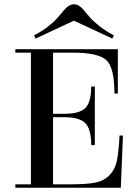

<svg xmlns="http://www.w3.org/2000/svg" viewBox="-20 -881 659 901"><path d="M52 0V-16H125V-634H52V-650H533V-442H517Q517 -563 479.5 -598.5Q442 -634 319 -634H229V-347H282Q354 -347 381 -374.5Q408 -402 408 -475H425V-200H408Q408 -274 381 -302.5Q354 -331 282 -331H229V-16H310Q386 -16 427 -24Q468 -32 494 -59Q520 -86 528.5 -126.5Q537 -167 541 -245H557L547 0ZM327 -784 147 -700 140 -715Q155 -723 169 -731.5Q183 -740 193 -747Q203 -754 214.5 -764Q226 -774 231.5 -778.5Q237 -783 247 -794.5Q257 -806 259 -808Q261 -810 271 -822L281 -834Q304 -861 327 -861Q350 -861 373 -834Q374 -832 381.5 -823Q389 -814 392 -811Q395 -808 402.5 -799Q410 -790 415.5 -785.5Q421 -781 430 -772.5Q439 -764 447 -758Q455 -752 466 -744Q477 -736 489 -729Q501 -722 514 -715L507 -700Z"/></svg>

Font: Elsie Swash Caps
Style: Regular
Weight: 400
Designer: Alejandro Inler
Foundry: Alejandro Inler
Version: 1.001